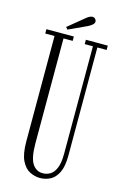

<svg xmlns="http://www.w3.org/2000/svg" viewBox="-126 -873 601 940"><g transform="rotate(15 174.5 -402.5)"><path d="M176.5 12Q150 12 124.5 -0.8Q99 -13.5 82.5 -47.2Q66 -81 66 -144.5V-678H19V-700H158V-678H111.5V-148Q111.5 -73.5 130.8 -43.8Q150 -14 183.5 -14Q203.5 -14 221 -24.2Q238.5 -34.5 249.5 -60.5Q260.5 -86.5 260.5 -133V-678H219V-700H330V-678H283V-130Q283 -75 267.8 -44Q252.5 -13 228.2 -0.5Q204 12 176.5 12ZM118.5 -724.5 109.5 -735.5 192.5 -803.5Q199.5 -809.5 207.2 -813.2Q215 -817 222 -817Q233.5 -817 239 -806.5Q241.5 -803 241.5 -798Q241.5 -788.5 231.8 -780.5Q222 -772.5 210.5 -767Z"/></g></svg>

Font: Imbue 50pt ExtraLight
Style: Regular
Weight: 200
Designer: Tyler Finck
Foundry: Etcetera Type Company
Version: Version 1.102; ttfautohint (v1.8.3)